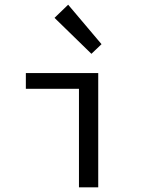

<svg xmlns="http://www.w3.org/2000/svg" viewBox="-20 -797 640 817"><path d="M316 0V-419H90V-486H398V0ZM369 -568 212 -721 270 -777 412 -609Z"/></svg>

Font: Source Code Pro
Style: Regular
Weight: 400
Monospace: yes
Designer: Paul D. Hunt, Teo Tuominen
Foundry: Adobe Systems Incorporated
Version: Version 2.030;PS 1.000;hotconv 16.6.51;makeotf.lib2.5.65220